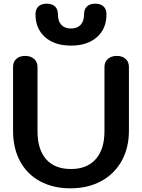

<svg xmlns="http://www.w3.org/2000/svg" viewBox="-20 -1014 772 1044"><path d="M51 -303V-650Q51 -678 69 -694Q87 -710 117 -710Q147 -710 165.5 -693.5Q184 -677 184 -650V-300Q184 -201 231 -148Q278 -95 366 -95Q453 -95 500.5 -148.5Q548 -202 548 -300V-650Q548 -677 566.5 -693.5Q585 -710 615 -710Q645 -710 663 -694Q681 -678 681 -650V-303Q681 -210 641.5 -139Q602 -68 530 -29Q458 10 363 10Q269 10 198.5 -28Q128 -66 89.5 -136.5Q51 -207 51 -303ZM173 -936Q173 -964 189 -979Q205 -994 234 -994Q263 -994 279 -979Q295 -964 295 -936Q295 -899 313.5 -879Q332 -859 366 -859Q400 -859 418.5 -879Q437 -899 437 -936Q437 -964 453 -979Q469 -994 498 -994Q527 -994 543 -979Q559 -964 559 -936Q559 -858 507 -812Q455 -766 366 -766Q277 -766 225 -812Q173 -858 173 -936Z"/></svg>

Font: Kodchasan
Style: Bold
Weight: 700
Designer: Katatrad Aksorn Co.,Ltd.
Foundry: Cadson Demak Co.,Ltd.
Version: Version 1.000; ttfautohint (v1.6)